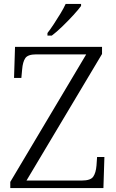

<svg xmlns="http://www.w3.org/2000/svg" viewBox="-20 -951 589 971"><path d="M32 0V-31L416 -676H163Q121 -676 108 -657Q95 -638 92 -600L88 -557H51L56 -714H496V-678L114 -38H394Q438 -38 451.5 -57.5Q465 -77 468 -114L471 -157H508L503 0ZM220 -784Q235 -803 252 -829Q269 -855 285.5 -882Q302 -909 312 -931H390V-921Q378 -904 351.5 -875Q325 -846 295.5 -817.5Q266 -789 242 -771H220Z"/></svg>

Font: Noto Serif Hentaigana Light
Style: Regular
Weight: 300
Designer: Kazuhiro Yamada
Foundry: nipponia
Version: Version 1.000; ttfautohint (v1.8.4.7-5d5b)